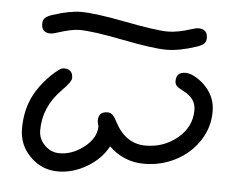

<svg xmlns="http://www.w3.org/2000/svg" viewBox="-43 -581 787 632"><g transform="rotate(5 350.0 -265.0)"><path d="M117.2 -310.1Q147 -339.8 160.2 -339.8Q189.9 -339.8 189.9 -310.1Q189.9 -297.9 160.2 -268.1Q100.1 -208 100.1 -129.9Q100.1 -101.6 120.8 -80.8Q141.6 -60.1 169.9 -60.1Q212.4 -60.1 251.2 -90.6Q290 -121.1 290 -160.2Q286.1 -170.4 286.1 -178.2Q286.1 -208 315.9 -208Q326.2 -208 333.3 -200.9Q340.3 -193.8 348.1 -178.2Q383.8 -109.9 450.2 -109.9Q509.8 -109.9 554.9 -147.2Q600.1 -184.6 600.1 -240.2Q600.1 -278.3 560.1 -298.8Q543.9 -306.6 536.9 -313.2Q529.8 -319.8 529.8 -330.1Q529.8 -359.9 560.1 -359.9Q573.2 -359.9 586.9 -353Q619.1 -336.9 639.6 -307.9Q660.2 -278.8 660.2 -240.2Q660.2 -187 630.6 -142.8Q601.1 -98.6 553 -74.2Q504.9 -49.8 450.2 -49.8Q382.8 -49.8 334 -97.2Q311 -54.2 264.9 -27.1Q218.8 0 169.9 0Q116.2 0 78.1 -38.1Q40 -76.2 40 -129.9Q40 -183.6 58.3 -226.6Q76.7 -269.5 117.2 -310.1ZM76.2 -480Q76.2 -491.7 83 -498.8Q89.8 -505.9 106 -511.2Q162.6 -529.8 200.2 -529.8Q247.6 -529.8 349.6 -510Q451.7 -490.2 490.2 -490.2Q522.9 -490.2 570.8 -505.9Q582.5 -509.8 589.8 -509.8Q620.1 -509.8 620.1 -480Q620.1 -468.3 613 -461.4Q606 -454.6 589.8 -449.2Q533.2 -430.2 490.2 -430.2Q446.8 -430.2 345.2 -450.2Q243.7 -470.2 200.2 -470.2Q174.3 -470.2 125 -454.1Q113.3 -450.2 106 -450.2Q76.2 -450.2 76.2 -480Z"/></g></svg>

Font: Pecita
Style: Book
Weight: 400
Width: 6
Version: Version 3.4.1